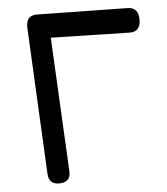

<svg xmlns="http://www.w3.org/2000/svg" viewBox="-53 -781 721 830"><g transform="rotate(-5 308.0 -366.0)"><path d="M168.9 1.5Q221.2 1.5 218.8 -46.9L189 -629.4L529.8 -621.6Q578.1 -620.6 578.1 -674.3Q578.1 -727.1 531.2 -728L144.5 -734.4Q143.1 -734.4 141.6 -734.4Q138.7 -734.4 134.8 -734.4Q89.8 -733.4 91.8 -681.2L123.5 -43.9Q126 0.5 168.9 1.5Z"/></g></svg>

Font: Comic Relief
Style: Regular
Weight: 400
Designer: Jeff Davis
Foundry: Loudifier
Version: Version 1.200; ttfautohint (v1.8.4.7-5d5b)